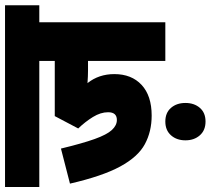

<svg xmlns="http://www.w3.org/2000/svg" viewBox="-56 -606 818 745"><g transform="rotate(-90 352.5 -233.0)"><path d="M639 -489V0H489V-300H451Q442 -300 429 -300.5Q416 -301 403 -302Q438 -258 438 -198Q438 -131 396 -92Q354 -53 277 -53Q215 -53 166 -79.5Q117 -106 79.5 -175Q42 -244 13 -370L149 -405Q169 -322 186 -274.5Q203 -227 221 -207.5Q239 -188 260 -188Q290 -188 290 -222Q290 -251 271.5 -281Q253 -311 227 -338L275 -429H489V-489H0V-622H705V-489ZM181 78Q181 44 200.5 22Q220 0 254 0Q288 0 307 22Q326 44 326 78Q326 112 307 134Q288 156 254 156Q220 156 200.5 134Q181 112 181 78Z"/></g></svg>

Font: Noto Sans ExtraCondensed Black
Style: Regular
Weight: 900
Width: 2
Designer: Monotype Design Team
Foundry: Monotype Imaging Inc.
Version: Version 2.013; ttfautohint (v1.8.4.7-5d5b)